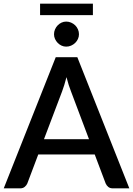

<svg xmlns="http://www.w3.org/2000/svg" viewBox="-22 -1034 730 1054"><path d="M688 0 402.5 -720H284L-1.5 0H89C99 0 107.3 -2.8 114 -8.5C120.7 -14.2 125.3 -20.3 128 -27L188 -186H498L558 -27C561.3 -19.3 566.2 -12.9 572.5 -7.8C578.8 -2.6 587.2 0 597.5 0ZM219.5 -270 319 -532.5C322.7 -542.5 326.6 -554.1 330.8 -567.2C334.9 -580.4 339 -594.8 343 -610.5C347 -595.2 351.1 -580.8 355.2 -567.5C359.4 -554.2 363.5 -542.7 367.5 -533L466.5 -270ZM198 -1014V-951H488V-1014ZM411.5 -846C411.5 -855.3 409.7 -864.2 406 -872.7C402.3 -881.2 397.2 -888.7 390.8 -895C384.2 -901.3 376.8 -906.3 368.2 -910C359.8 -913.7 350.8 -915.5 341.5 -915.5C332.5 -915.5 324 -913.7 316 -910C308 -906.3 300.9 -901.3 294.8 -895C288.6 -888.7 283.7 -881.2 280 -872.7C276.3 -864.2 274.5 -855.3 274.5 -846C274.5 -837 276.3 -828.4 280 -820.2C283.7 -812.1 288.6 -804.8 294.8 -798.5C300.9 -792.2 308 -787.2 316 -783.5C324 -779.8 332.5 -778 341.5 -778C350.8 -778 359.8 -779.8 368.2 -783.5C376.8 -787.2 384.2 -792.2 390.8 -798.5C397.2 -804.8 402.3 -812.1 406 -820.2C409.7 -828.4 411.5 -837 411.5 -846Z"/></svg>

Font: Lato Semibold
Style: Regular
Weight: 600
Designer: Lukasz Dziedzic
Foundry: tyPoland Lukasz Dziedzic
Version: Version 2.006; 2014-01-15